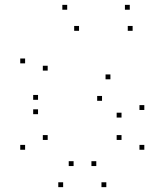

<svg xmlns="http://www.w3.org/2000/svg" viewBox="-20 -760 660 790"><path d="M417.5 10V-10H397.5V10ZM573.8 -143.8V-163.8H553.8V-143.8ZM573.8 -307.5V-327.5H553.8V-307.5ZM434.3 -433.7V-453.7H414.3V-433.7ZM136.5 -349.3V-369.3H116.5V-349.3ZM136.5 -290.2V-310.2H116.5V-290.2ZM399.8 -345.2V-365.2H379.8V-345.2ZM480 -276.3V-296.3H460V-276.3ZM480 -184.2V-204.2H460V-184.2ZM376.2 -76.8V-96.8H356.2V-76.8ZM282.8 -76.8V-96.8H262.8V-76.8ZM176.2 -184.2V-204.2H156.2V-184.2ZM176.2 -469.5V-489.5H156.2V-469.5ZM305.2 -633.2V-653.2H285.2V-633.2ZM525.7 -633.2V-653.2H505.7V-633.2ZM514 -720V-740H494V-720ZM256.5 -720V-740H236.5V-720ZM83.3 -499.3V-519.3H63.3V-499.3ZM83.3 -143.8V-163.8H63.3V-143.8ZM239.8 10V-10H219.8V10Z"/></svg>

Font: Monaspace Krypton Dots Var
Style: Regular
Weight: 400
Designer: Riley Cran and the Lettermatic Team
Version: Version 1.100 (Monaspace Krypton Dots)